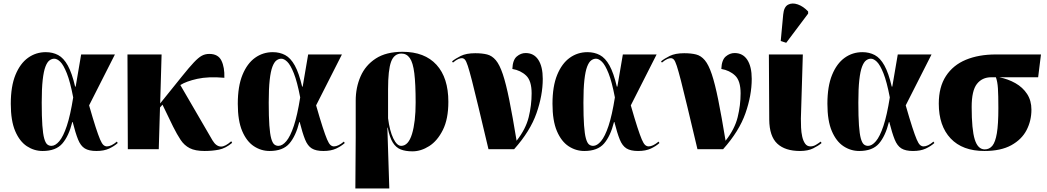

<svg xmlns="http://www.w3.org/2000/svg" viewBox="-20 -844 5920 1086"><path d="M221 10Q173 10 132 -17Q91 -44 66 -102.5Q41 -161 41 -257Q41 -356 67.5 -420.5Q94 -485 138.5 -517Q183 -549 239 -549Q278 -549 309 -532.5Q340 -516 363.5 -473.5Q387 -431 405 -354H408L439 -536H630L484 -248Q506 -171 521 -125Q536 -79 546 -55.5Q556 -32 565 -24Q574 -16 585 -16Q609 -16 641 -43L646 -35Q626 -17 597 -3.5Q568 10 525 10Q483 10 459.5 -4.5Q436 -19 421.5 -55Q407 -91 391 -154H389Q369 -74 332.5 -32Q296 10 221 10ZM271 -19Q293 -19 315.5 -45.5Q338 -72 358 -132Q378 -192 394 -293Q377 -382 358 -429.5Q339 -477 321 -494.5Q303 -512 287 -512Q273 -512 260 -502.5Q247 -493 237 -467Q227 -441 221.5 -392Q216 -343 216 -264Q216 -184 219.5 -135Q223 -86 230 -61Q237 -36 247 -27.5Q257 -19 271 -19Z M703 0 701 -536H894L886 -259L1010 -413Q1051 -464 1076.5 -491Q1102 -518 1121 -528.5Q1140 -539 1164 -539Q1214 -539 1232.5 -501Q1251 -463 1249 -404Q1158 -412 1095.5 -398Q1033 -384 1000 -363L1182 -50Q1203 -15 1231 -15Q1254 -15 1288 -45L1293 -36Q1256 -5 1218.5 2.5Q1181 10 1137 10Q1084 10 1053 -6Q1022 -22 1001.5 -53Q981 -84 959 -128L899 -252L885 -236L878 0Z M1505 10Q1457 10 1416 -17Q1375 -44 1350 -102.5Q1325 -161 1325 -257Q1325 -356 1351.5 -420.5Q1378 -485 1422.5 -517Q1467 -549 1523 -549Q1562 -549 1593 -532.5Q1624 -516 1647.5 -473.5Q1671 -431 1689 -354H1692L1723 -536H1914L1768 -248Q1790 -171 1805 -125Q1820 -79 1830 -55.5Q1840 -32 1849 -24Q1858 -16 1869 -16Q1893 -16 1925 -43L1930 -35Q1910 -17 1881 -3.5Q1852 10 1809 10Q1767 10 1743.5 -4.5Q1720 -19 1705.5 -55Q1691 -91 1675 -154H1673Q1653 -74 1616.5 -32Q1580 10 1505 10ZM1555 -19Q1577 -19 1599.5 -45.5Q1622 -72 1642 -132Q1662 -192 1678 -293Q1661 -382 1642 -429.5Q1623 -477 1605 -494.5Q1587 -512 1571 -512Q1557 -512 1544 -502.5Q1531 -493 1521 -467Q1511 -441 1505.5 -392Q1500 -343 1500 -264Q1500 -184 1503.5 -135Q1507 -86 1514 -61Q1521 -36 1531 -27.5Q1541 -19 1555 -19Z M1990 222 1992 -68V-275Q1992 -349 2019.5 -412Q2047 -475 2105.5 -513Q2164 -551 2257 -551Q2382 -551 2449 -477.5Q2516 -404 2516 -268Q2516 -171 2485 -109Q2454 -47 2407.5 -17.5Q2361 12 2313 12Q2274 12 2247 1.5Q2220 -9 2202 -37.5Q2184 -66 2173 -122H2171L2182 222ZM2249 -19Q2290 -19 2310.5 -86.5Q2331 -154 2331 -264Q2331 -369 2323.5 -429.5Q2316 -490 2298 -515.5Q2280 -541 2251 -541Q2209 -541 2192 -494.5Q2175 -448 2175 -340V-175Q2184 -104 2204.5 -61.5Q2225 -19 2249 -19Z M2743 0Q2709 -143 2686.5 -237.5Q2664 -332 2649.5 -388Q2635 -444 2626 -471.5Q2617 -499 2609.5 -507Q2602 -515 2592 -515Q2584 -515 2572 -510Q2560 -505 2542 -490L2537 -497Q2555 -512 2586 -527.5Q2617 -543 2668 -543Q2707 -543 2735 -536Q2763 -529 2784.5 -503.5Q2806 -478 2824 -424.5Q2842 -371 2860.5 -279.5Q2879 -188 2902 -48Q2954 -114 2970.5 -181.5Q2987 -249 2987 -316Q2987 -387 2956 -416.5Q2925 -446 2878 -454Q2880 -505 2903 -524.5Q2926 -544 2953 -544Q3000 -544 3025 -505.5Q3050 -467 3050 -398Q3050 -305 3014.5 -203.5Q2979 -102 2888 0Z M3285 10Q3237 10 3196 -17Q3155 -44 3130 -102.5Q3105 -161 3105 -257Q3105 -356 3131.5 -420.5Q3158 -485 3202.5 -517Q3247 -549 3303 -549Q3342 -549 3373 -532.5Q3404 -516 3427.5 -473.5Q3451 -431 3469 -354H3472L3503 -536H3694L3548 -248Q3570 -171 3585 -125Q3600 -79 3610 -55.5Q3620 -32 3629 -24Q3638 -16 3649 -16Q3673 -16 3705 -43L3710 -35Q3690 -17 3661 -3.5Q3632 10 3589 10Q3547 10 3523.5 -4.5Q3500 -19 3485.5 -55Q3471 -91 3455 -154H3453Q3433 -74 3396.5 -32Q3360 10 3285 10ZM3335 -19Q3357 -19 3379.5 -45.5Q3402 -72 3422 -132Q3442 -192 3458 -293Q3441 -382 3422 -429.5Q3403 -477 3385 -494.5Q3367 -512 3351 -512Q3337 -512 3324 -502.5Q3311 -493 3301 -467Q3291 -441 3285.5 -392Q3280 -343 3280 -264Q3280 -184 3283.5 -135Q3287 -86 3294 -61Q3301 -36 3311 -27.5Q3321 -19 3335 -19Z M3925 0Q3891 -143 3868.5 -237.5Q3846 -332 3831.5 -388Q3817 -444 3808 -471.5Q3799 -499 3791.5 -507Q3784 -515 3774 -515Q3766 -515 3754 -510Q3742 -505 3724 -490L3719 -497Q3737 -512 3768 -527.5Q3799 -543 3850 -543Q3889 -543 3917 -536Q3945 -529 3966.5 -503.5Q3988 -478 4006 -424.5Q4024 -371 4042.5 -279.5Q4061 -188 4084 -48Q4136 -114 4152.5 -181.5Q4169 -249 4169 -316Q4169 -387 4138 -416.5Q4107 -446 4060 -454Q4062 -505 4085 -524.5Q4108 -544 4135 -544Q4182 -544 4207 -505.5Q4232 -467 4232 -398Q4232 -305 4196.5 -203.5Q4161 -102 4070 0Z M4505 10Q4421 10 4376.5 -31.5Q4332 -73 4331 -167L4329 -536H4521L4510 -173Q4510 -150 4511 -123Q4512 -96 4517.5 -71.5Q4523 -47 4534 -31.5Q4545 -16 4564 -16Q4580 -16 4594.5 -24.5Q4609 -33 4622 -43L4627 -35Q4610 -20 4580 -5Q4550 10 4505 10ZM4427 -602 4396 -612 4410 -762Q4414 -805 4437.5 -817.5Q4461 -830 4492.5 -819Q4524 -808 4551 -779V-767Z M4840 10Q4792 10 4751 -17Q4710 -44 4685 -102.5Q4660 -161 4660 -257Q4660 -356 4686.5 -420.5Q4713 -485 4757.5 -517Q4802 -549 4858 -549Q4897 -549 4928 -532.5Q4959 -516 4982.5 -473.5Q5006 -431 5024 -354H5027L5058 -536H5249L5103 -248Q5125 -171 5140 -125Q5155 -79 5165 -55.5Q5175 -32 5184 -24Q5193 -16 5204 -16Q5228 -16 5260 -43L5265 -35Q5245 -17 5216 -3.5Q5187 10 5144 10Q5102 10 5078.5 -4.5Q5055 -19 5040.5 -55Q5026 -91 5010 -154H5008Q4988 -74 4951.5 -32Q4915 10 4840 10ZM4890 -19Q4912 -19 4934.5 -45.5Q4957 -72 4977 -132Q4997 -192 5013 -293Q4996 -382 4977 -429.5Q4958 -477 4940 -494.5Q4922 -512 4906 -512Q4892 -512 4879 -502.5Q4866 -493 4856 -467Q4846 -441 4840.5 -392Q4835 -343 4835 -264Q4835 -184 4838.5 -135Q4842 -86 4849 -61Q4856 -36 4866 -27.5Q4876 -19 4890 -19Z M5548 10Q5424 10 5357 -61Q5290 -132 5290 -258Q5290 -352 5330.5 -414Q5371 -476 5443.5 -506Q5516 -536 5613 -536H5868L5852 -407H5632Q5682 -397 5723.5 -373.5Q5765 -350 5789.5 -312.5Q5814 -275 5814 -224Q5814 -161 5786.5 -108Q5759 -55 5700 -22.5Q5641 10 5548 10ZM5550 1Q5576 1 5593 -19.5Q5610 -40 5618.5 -90.5Q5627 -141 5627 -233Q5627 -306 5624.5 -344.5Q5622 -383 5613 -407H5587Q5535 -407 5505.5 -369Q5476 -331 5476 -239Q5476 -111 5493.5 -55Q5511 1 5550 1Z"/></svg>

Font: Noto Serif Display SemiCondensed Black
Style: Regular
Weight: 900
Width: 4
Designer: Monotype Design Team
Foundry: Monotype Imaging Inc.
Version: Version 2.009